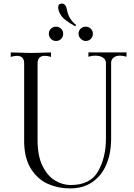

<svg xmlns="http://www.w3.org/2000/svg" viewBox="-20 -1033 747 1073"><path d="M115 -237V-680Q115 -700 104.5 -710.5Q94 -721 75 -721Q59 -721 40 -715V-740L78 -739Q128 -737 154 -737Q180 -737 228 -739L265 -740V-715Q246 -721 230 -721Q211 -721 200.5 -710.5Q190 -700 190 -680V-249Q190 -161 218 -105Q246 -49 288 -24Q330 1 375 1Q486 1 529 -77Q572 -155 572 -256V-681Q572 -700 555.5 -711Q539 -722 513 -722Q493 -722 474 -716V-740H687V-716Q667 -722 650 -722Q628 -722 614.5 -711Q601 -700 601 -681V-249Q600 -175 574.5 -114Q549 -53 497.5 -16.5Q446 20 371 20Q305 20 248.5 -5Q192 -30 154.5 -87.5Q117 -145 115 -237ZM310 -968Q305 -981 305 -991Q305 -1013 326 -1013Q349 -1013 355 -975Q359 -951 372.5 -929.5Q386 -908 406 -893L400 -886Q365 -906 343 -923.5Q321 -941 310 -968ZM253 -844Q253 -861 264.5 -872.5Q276 -884 293 -884Q310 -884 321.5 -872.5Q333 -861 333 -844Q333 -827 321.5 -815.5Q310 -804 293 -804Q276 -804 264.5 -816Q253 -828 253 -844ZM419 -844Q419 -861 430.5 -872.5Q442 -884 459 -884Q476 -884 487.5 -872.5Q499 -861 499 -844Q499 -827 487.5 -815.5Q476 -804 459 -804Q444 -804 431.5 -816Q419 -828 419 -844Z"/></svg>

Font: Viaoda Libre
Style: Regular
Weight: 400
Designer: Gydient
Version: Version 2.000